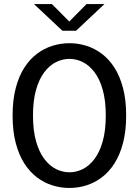

<svg xmlns="http://www.w3.org/2000/svg" viewBox="-20 -920 690 951"><path d="M324.1 11Q281 11 239.8 -1.8Q198.5 -14.6 162.9 -41.6Q127.2 -68.7 100.1 -111.1Q73.1 -153.5 57.8 -212.3Q42.4 -271.1 42.4 -348Q42.4 -424.4 57.8 -483.2Q73.1 -542 100.1 -584.3Q127.2 -626.6 162.9 -653.5Q198.5 -680.4 239.8 -693.2Q281 -706 324.1 -706Q367.1 -706 407.9 -693.2Q448.8 -680.4 484.5 -653.5Q520.3 -626.6 547.2 -584.3Q574.2 -542 589.5 -483.2Q604.9 -424.4 604.9 -348Q604.9 -271.1 589.5 -212.3Q574.2 -153.5 547.2 -111.1Q520.3 -68.7 484.5 -41.6Q448.8 -14.6 407.9 -1.8Q367.1 11 324.1 11ZM324.1 -66.6Q358 -66.6 390.1 -82.5Q422.1 -98.5 447.9 -132.4Q473.6 -166.4 488.7 -219.8Q503.9 -273.1 503.9 -348Q503.9 -422.4 488.7 -475.6Q473.6 -528.9 447.9 -562.7Q422.1 -596.5 390.1 -612.5Q358 -628.4 324.1 -628.4Q290 -628.4 257.7 -612.5Q225.4 -596.5 199.7 -562.7Q173.9 -528.9 158.7 -475.6Q143.4 -422.4 143.4 -348Q143.4 -273.1 158.7 -219.8Q173.9 -166.4 199.7 -132.4Q225.4 -98.5 257.7 -82.5Q290 -66.6 324.1 -66.6ZM148.3 -899.9H237.1L323.1 -813.4L408.6 -899.9H497.4L356.7 -767.8H289Z"/></svg>

Font: Trispace Thin
Style: Regular
Weight: 100
Designer: Tyler Finck
Foundry: Etcetera Type Company
Version: Version 1.210